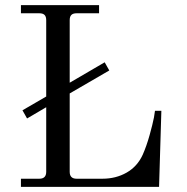

<svg xmlns="http://www.w3.org/2000/svg" viewBox="-20 -732 731 752"><path d="M62 0V-32H134Q161 -32 161 -59V-312L86 -268L68 -300L161 -354V-653Q161 -667 154.5 -673.5Q148 -680 134 -680H62V-712H368V-680H280Q266 -680 259.5 -673.5Q253 -667 253 -653V-408L390 -488L408 -456L253 -366V-59Q253 -32 280 -32H381Q434 -32 476 -56Q518 -80 539 -126Q554 -160 566 -203Q578 -246 583 -272L587 -298H612L603 0Z"/></svg>

Font: Old Standard TT
Style: Regular
Weight: 400
Designer: Alexey Kryukov <alexios@thessalonica.org.ru>
Version: Version 2.2